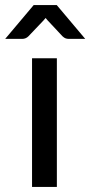

<svg xmlns="http://www.w3.org/2000/svg" viewBox="-54 -738 356 758"><path d="M170.5 -508V0H72.5V-508ZM282.5 -584.5H217Q211 -584.5 205.2 -586.5Q199.5 -588.5 193 -594.5L134.5 -657Q130.5 -661 126 -667Q121.5 -661 117.5 -657L58 -594.5Q53 -589.5 46.8 -587Q40.5 -584.5 34.5 -584.5H-33.5L79 -718H170Z"/></svg>

Font: LatoLatin Medium
Style: Regular
Weight: 500
Designer: Lukasz Dziedzic with Adam Twardoch and Botio Nikoltchev
Foundry: tyPoland Lukasz Dziedzic
Version: Version 2.015; 2015-08-06; http://www.latofonts.com/